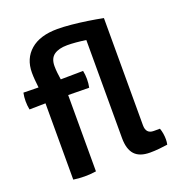

<svg xmlns="http://www.w3.org/2000/svg" viewBox="-134 -851 897 966"><g transform="rotate(-20 314.5 -368.0)"><path d="M593 -91.5Q603 -63.5 603 -31Q603 -24 602.2 -17Q601.5 -10 600 -3.5Q580.5 -0.5 555 2Q529.5 4.5 506 4.5Q450 4.5 423.8 -24.2Q397.5 -53 397.5 -112.5V-637.5Q370.5 -641.5 344.5 -643.8Q318.5 -646 298 -646Q252.5 -646 227.2 -628Q202 -610 202 -568.5Q202 -551.5 204 -533Q206 -514.5 209 -495.5L329 -497Q333.5 -475 333.5 -452.5Q333.5 -428.5 329 -407L217 -408.5V0Q189 4.5 155.5 4.5Q123.5 4.5 95.5 0V-408.5L9.5 -407Q5 -428.5 5 -452.5Q5 -475 9.5 -497L90 -495.5Q87.5 -516.5 85.8 -536.8Q84 -557 84 -576.5Q84 -651.5 134.8 -695.5Q185.5 -739.5 279 -739.5Q312 -739.5 353.5 -735.5Q395 -731.5 438 -725Q481 -718.5 518.5 -711V-137Q518.5 -91.5 559.5 -91.5Z"/></g></svg>

Font: Signika Negative SemiBold
Style: Regular
Weight: 600
Designer: Anna Giedryś
Foundry: Anna Giedryś
Version: Version 2.000; ttfautohint (v1.8.3) -l 8 -r 50 -G 200 -x 9 -